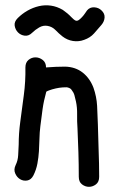

<svg xmlns="http://www.w3.org/2000/svg" viewBox="-20 -641 446 727"><path d="M50.8 -93.8Q50.8 -135.7 56.6 -178.7Q63.5 -230.5 70.3 -281.7Q77.1 -333 76.2 -385.7Q76.2 -404.3 87.9 -414.1Q99.6 -423.8 114.3 -423.8Q128.9 -423.8 141.6 -414.1Q154.3 -404.3 154.3 -385.7Q192.4 -388.7 226.6 -388.7Q265.6 -387.7 293 -366.2Q320.3 -344.7 334 -308.6Q345.7 -275.4 347.7 -240.2Q349.6 -205.1 350.6 -169.9Q351.6 -120.1 353.5 -70.8Q355.5 -21.5 355.5 28.3Q355.5 47.9 343.3 57.1Q331.1 66.4 316.9 66.4Q302.7 66.4 290.5 57.1Q278.3 47.9 278.3 28.3Q278.3 -18.6 276.9 -63.5Q275.4 -108.4 273.4 -155.3Q271.5 -180.7 272 -207.5Q272.5 -234.4 267.6 -256.8Q264.6 -270.5 261.7 -280.8Q258.8 -291 251 -300.8Q249 -304.7 242.7 -307.6Q236.3 -310.5 231.4 -310.5Q216.8 -310.5 204.1 -308.6Q191.4 -306.6 177.7 -302.7Q171.9 -300.8 166 -298.8Q160.2 -296.9 155.3 -293.9Q145.5 -258.8 141.1 -227.1Q136.7 -195.3 132.8 -163.1Q129.9 -139.6 129.4 -115.7Q128.9 -91.8 127.4 -68.4Q126 -44.9 121.6 -21.5Q117.2 2 106.4 23.4Q97.7 40 83 42.5Q68.4 44.9 56.2 37.6Q43.9 30.3 37.6 15.6Q31.2 1 39.1 -15.6Q47.9 -33.2 48.8 -53.7Q49.8 -74.2 50.8 -93.8ZM298.8 -490.2Q278.3 -482.4 256.3 -485.8Q234.4 -489.3 216.8 -502.9Q203.1 -513.7 190.4 -526.9Q177.7 -540 160.2 -543Q143.6 -545.9 128.4 -537.1Q113.3 -528.3 102.5 -517.6Q88.9 -503.9 73.7 -505.9Q58.6 -507.8 48.3 -518.1Q38.1 -528.3 35.6 -543.5Q33.2 -558.6 46.9 -572.3Q63.5 -588.9 84 -600.6Q104.5 -612.3 127.4 -617.7Q150.4 -623 173.3 -619.6Q196.3 -616.2 217.8 -603.5Q236.3 -590.8 250 -576.2Q254.9 -571.3 258.8 -567.9Q262.7 -564.5 267.6 -562.5Q273.4 -561.5 279.3 -565.9Q285.2 -570.3 291 -576.7Q296.9 -583 301.8 -590.3Q306.6 -597.7 309.6 -601.6Q320.3 -614.3 336.9 -613.3Q353.5 -612.3 364.3 -601.6Q377 -589.8 376 -574.7Q375 -559.6 364.3 -546.9Q350.6 -530.3 335.9 -514.2Q321.3 -498 298.8 -490.2Z"/></svg>

Font: Schoolbell
Style: Regular
Weight: 400
Designer: Font Diner, Inc
Foundry: Font Diner, Inc
Version: Version 1.001